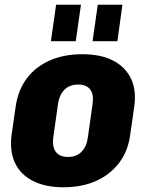

<svg xmlns="http://www.w3.org/2000/svg" viewBox="-20 -780 616 811"><path d="M248 11Q171 11 118.5 -16Q66 -43 43 -92.5Q20 -142 29 -211L46 -329Q56 -399 93 -448.5Q130 -498 190 -524.5Q250 -551 328 -551Q406 -551 458 -524Q510 -497 533.5 -447.5Q557 -398 547 -329L530 -211Q521 -142 483.5 -92.5Q446 -43 386.5 -16Q327 11 248 11ZM267 -117Q302 -117 324 -138.5Q346 -160 351 -199L371 -341Q377 -381 361 -402Q345 -423 310 -423Q287 -423 269 -413.5Q251 -404 240 -385.5Q229 -367 225 -341L205 -199Q200 -160 216 -138.5Q232 -117 267 -117ZM322 -760 300 -606H195L217 -760ZM497 -760 476 -606H371L393 -760Z"/></svg>

Font: Pathway Extreme Condensed ExtraBold
Style: Italic
Weight: 800
Width: 3
Italic angle: -8°
Version: Version 1.001;gftools[0.9.26]